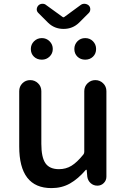

<svg xmlns="http://www.w3.org/2000/svg" viewBox="-20 -967 659 1000"><path d="M248 12.7Q80.1 12.7 80.1 -204.1V-492.2Q80.1 -516.6 96.7 -533.2Q113.3 -549.8 137.2 -549.8Q161.1 -549.8 178.2 -533.2Q195.3 -516.6 195.3 -492.2V-217.8Q195.3 -147.5 216.8 -116.7Q238.3 -85.9 287.1 -85.9Q323.2 -85.9 352.1 -103.5Q380.9 -121.1 414.1 -162.1Q418.9 -168 418.9 -175.8V-492.2Q418.9 -516.6 436 -533.2Q453.1 -549.8 476.6 -549.8Q500 -549.8 517.1 -533.2Q534.2 -516.6 534.2 -492.2V-46.9Q534.2 -27.3 520.5 -13.7Q506.8 0 487.3 0Q466.8 0 452.1 -13.2Q437.5 -26.4 434.6 -46.9L431.6 -81.1Q430.7 -83 429.2 -83Q427.7 -83 426.8 -82Q386.7 -35.2 344.2 -11.2Q301.8 12.7 248 12.7ZM179.7 -938.5Q187.5 -946.3 199.2 -947.3Q201.2 -947.3 202.1 -947.3Q212.9 -947.3 220.7 -940.4L305.7 -878.9Q307.6 -877 310.5 -877Q313.5 -877 315.4 -878.9L399.4 -940.4Q408.2 -947.3 418.9 -947.3Q419.9 -947.3 420.9 -947.3Q433.6 -946.3 442.4 -938.5Q450.2 -930.7 450.2 -918.9Q450.2 -907.2 442.4 -899.4L391.6 -848.6Q358.4 -816.4 311 -816.4Q263.7 -816.4 230.5 -848.6L179.7 -899.4Q170.9 -908.2 171.4 -918.9Q171.9 -929.7 179.7 -938.5ZM198.2 -656.2Q172.9 -656.2 156.7 -671.9Q140.6 -687.5 140.6 -711.9Q140.6 -735.4 157.2 -752Q173.8 -768.6 198.2 -768.6Q221.7 -768.6 238.3 -752Q254.9 -735.4 254.9 -711.9Q254.9 -688.5 238.3 -672.4Q221.7 -656.2 198.2 -656.2ZM367.2 -711.9Q367.2 -735.4 383.3 -752Q399.4 -768.6 423.8 -768.6Q448.2 -768.6 464.4 -752Q480.5 -735.4 480.5 -711.9Q480.5 -687.5 464.4 -671.9Q448.2 -656.2 423.8 -656.2Q399.4 -656.2 383.3 -671.9Q367.2 -687.5 367.2 -711.9Z"/></svg>

Font: Gen Jyuu Gothic P Medium
Style: Regular
Weight: 500
Designer: [Source Han Sans]
Ryoko NISHIZUKA  (kana & ideographs); Paul D. Hunt (Latin, Greek & Cyrillic); Wenlong ZHANG  (bopomofo
Version: Version 1.002.20150607